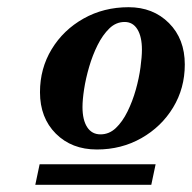

<svg xmlns="http://www.w3.org/2000/svg" viewBox="-20 -725 533 533"><path d="M249 -310Q179 -310 135 -354Q91 -398 91 -469Q91 -535 123.5 -588.5Q156 -642 212 -673.5Q268 -705 337 -705Q405 -705 449 -661Q493 -617 493 -546Q493 -480 460.5 -426.5Q428 -373 372.5 -341.5Q317 -310 249 -310ZM259 -352Q283 -352 301.5 -369.5Q320 -387 334 -415.5Q348 -444 357 -476Q366 -508 370 -538Q374 -568 374 -587Q374 -623 361.5 -643.5Q349 -664 326 -664Q302 -664 283.5 -646Q265 -628 251 -600Q237 -572 227.5 -539.5Q218 -507 213.5 -477.5Q209 -448 209 -428Q209 -392 222 -372Q235 -352 259 -352ZM78 -212 90 -269H412L400 -212Z"/></svg>

Font: Platypi
Style: Bold Italic
Weight: 700
Italic angle: -13°
Designer: David Sargent
Foundry: Bolt Cutter Type
Version: Version 1.200; ttfautohint (v1.8.4.7-5d5b)